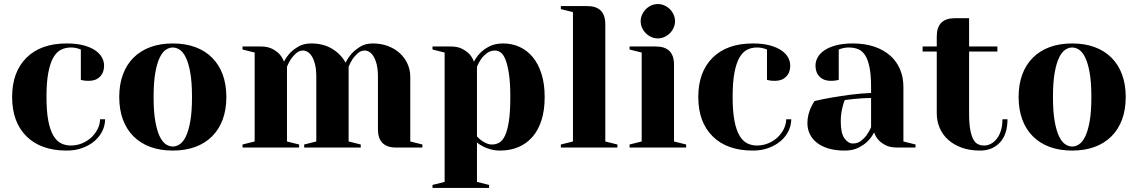

<svg xmlns="http://www.w3.org/2000/svg" viewBox="-20 -730 5630 950"><path d="M330 -495Q304 -495 282 -484Q260 -473 244 -445.5Q228 -418 219 -370.5Q210 -323 210 -250Q210 -179 219 -132.5Q228 -86 244 -59Q260 -32 282 -21Q304 -10 330 -10Q360 -10 386.5 -21Q413 -32 432.5 -50.5Q452 -69 463.5 -92.5Q475 -116 475 -140H500Q500 -110 486.5 -82Q473 -54 448 -32.5Q423 -11 388 2Q353 15 310 15Q182 15 111 -55.5Q40 -126 40 -250Q40 -374 111 -444.5Q182 -515 310 -515Q359 -515 394 -505.5Q429 -496 451.5 -480.5Q474 -465 484.5 -445.5Q495 -426 495 -405Q495 -371 474.5 -350.5Q454 -330 420 -330Q412 -330 404.5 -330.5Q397 -331 392 -332Q385 -333 380 -335V-485Q374 -487 366 -490Q359 -492 350 -493.5Q341 -495 330 -495Z M835 -5Q852 -5 869 -16Q886 -27 899.5 -54.5Q913 -82 921.5 -129.5Q930 -177 930 -250Q930 -323 921.5 -370.5Q913 -418 899.5 -445.5Q886 -473 869 -484Q852 -495 835 -495Q818 -495 801 -484Q784 -473 770.5 -445.5Q757 -418 748.5 -370.5Q740 -323 740 -250Q740 -177 748.5 -129.5Q757 -82 770.5 -54.5Q784 -27 801 -16Q818 -5 835 -5ZM835 -515Q897 -515 946 -497Q995 -479 1029.5 -444.5Q1064 -410 1082 -361Q1100 -312 1100 -250Q1100 -188 1082 -139Q1064 -90 1029.5 -55.5Q995 -21 946 -3Q897 15 835 15Q773 15 724 -3Q675 -21 640.5 -55.5Q606 -90 588 -139Q570 -188 570 -250Q570 -312 588 -361Q606 -410 640.5 -444.5Q675 -479 724 -497Q773 -515 835 -515Z M1850 -350Q1850 -386 1844 -410.5Q1838 -435 1828.5 -450.5Q1819 -466 1807.5 -473Q1796 -480 1785 -480Q1766 -480 1751.5 -467.5Q1737 -455 1726 -440Q1714 -422 1705 -400V-30L1765 -15V0H1485V-15L1545 -30V-350Q1545 -386 1539 -410.5Q1533 -435 1523.5 -450.5Q1514 -466 1502.5 -473Q1491 -480 1480 -480Q1461 -480 1446.5 -467.5Q1432 -455 1421 -440Q1409 -422 1400 -400V-30L1460 -15V0H1180V-15L1240 -30V-470L1180 -485V-500H1270Q1305 -500 1327.5 -488Q1350 -476 1363 -462Q1378 -445 1385 -425Q1398 -450 1417 -470Q1434 -487 1459 -501Q1484 -515 1520 -515Q1580 -515 1623.5 -488.5Q1667 -462 1690 -420Q1703 -446 1722 -467Q1739 -485 1764 -500Q1789 -515 1825 -515Q1866 -515 1900 -502Q1934 -489 1958.5 -466.5Q1983 -444 1996.5 -414Q2010 -384 2010 -350V-30L2070 -15V0H1940Q1850 0 1850 -90Z M2340 -55Q2350 -44 2362 -35Q2373 -27 2386.5 -21Q2400 -15 2415 -15Q2434 -15 2450.5 -24.5Q2467 -34 2479 -59.5Q2491 -85 2498 -131Q2505 -177 2505 -250Q2505 -321 2498 -366Q2491 -411 2480.5 -436.5Q2470 -462 2456.5 -471Q2443 -480 2430 -480Q2407 -480 2390 -467.5Q2373 -455 2362 -440Q2349 -422 2340 -400ZM2180 -470 2120 -485V-500H2210Q2245 -500 2267.5 -488Q2290 -476 2303 -462Q2318 -445 2325 -425Q2338 -450 2358 -470Q2375 -487 2402.5 -501Q2430 -515 2470 -515Q2513 -515 2550.5 -498Q2588 -481 2615.5 -448Q2643 -415 2659 -365.5Q2675 -316 2675 -250Q2675 -184 2659 -134.5Q2643 -85 2614 -52Q2585 -19 2544.5 -2Q2504 15 2455 15Q2429 15 2407.5 9Q2386 3 2371 -5Q2353 -14 2340 -25V170L2400 185V200H2120V185L2180 170Z M2885 -700Q2975 -700 2975 -610V-30L3035 -15V0H2755V-15L2815 -30V-670L2755 -685V-700Z M3150 -625Q3150 -642 3157 -657.5Q3164 -673 3175.5 -684.5Q3187 -696 3202.5 -703Q3218 -710 3235 -710Q3252 -710 3267.5 -703Q3283 -696 3294.5 -684.5Q3306 -673 3313 -657.5Q3320 -642 3320 -625Q3320 -608 3313 -592.5Q3306 -577 3294.5 -565.5Q3283 -554 3267.5 -547Q3252 -540 3235 -540Q3218 -540 3202.5 -547Q3187 -554 3175.5 -565.5Q3164 -577 3157 -592.5Q3150 -608 3150 -625ZM3225 -500Q3315 -500 3315 -410V-30L3375 -15V0H3095V-15L3155 -30V-470L3095 -485V-500Z M3725 -495Q3699 -495 3677 -484Q3655 -473 3639 -445.5Q3623 -418 3614 -370.5Q3605 -323 3605 -250Q3605 -179 3614 -132.5Q3623 -86 3639 -59Q3655 -32 3677 -21Q3699 -10 3725 -10Q3755 -10 3781.5 -21Q3808 -32 3827.5 -50.5Q3847 -69 3858.5 -92.5Q3870 -116 3870 -140H3895Q3895 -110 3881.5 -82Q3868 -54 3843 -32.5Q3818 -11 3783 2Q3748 15 3705 15Q3577 15 3506 -55.5Q3435 -126 3435 -250Q3435 -374 3506 -444.5Q3577 -515 3705 -515Q3754 -515 3789 -505.5Q3824 -496 3846.5 -480.5Q3869 -465 3879.5 -445.5Q3890 -426 3890 -405Q3890 -371 3869.5 -350.5Q3849 -330 3815 -330Q3807 -330 3799.5 -330.5Q3792 -331 3787 -332Q3780 -333 3775 -335V-485Q3769 -487 3761 -490Q3754 -492 3745 -493.5Q3736 -495 3725 -495Z M4160 -235Q4154 -222 4150 -205Q4146 -191 4143 -172Q4140 -153 4140 -130Q4140 -70 4158.5 -45Q4177 -20 4200 -20Q4223 -20 4239.5 -32.5Q4256 -45 4267 -60Q4280 -78 4290 -100V-245Q4267 -245 4244 -243.5Q4221 -242 4202 -240Q4180 -237 4160 -235ZM4200 -515Q4260 -515 4306.5 -499Q4353 -483 4385 -454.5Q4417 -426 4433.5 -386.5Q4450 -347 4450 -300V-30L4510 -15V0H4420Q4384 0 4362 -11.5Q4340 -23 4327 -37Q4312 -54 4305 -75Q4292 -49 4272 -30Q4255 -13 4227 1Q4199 15 4160 15Q4113 15 4078.5 4.5Q4044 -6 4021 -24.5Q3998 -43 3986.5 -67.5Q3975 -92 3975 -120Q3975 -143 3980 -162.5Q3985 -182 3992 -197Q4000 -215 4010 -230Q4052 -240 4099 -248Q4139 -255 4189 -261.5Q4239 -268 4290 -270V-300Q4290 -358 4282.5 -396Q4275 -434 4261 -456Q4247 -478 4226.5 -486.5Q4206 -495 4180 -495Q4169 -495 4160 -493.5Q4151 -492 4144 -490Q4136 -487 4130 -485V-335Q4123 -333 4117 -332Q4111 -331 4104.5 -330.5Q4098 -330 4090 -330Q4056 -330 4035.5 -350.5Q4015 -371 4015 -405Q4015 -426 4025.5 -445.5Q4036 -465 4058.5 -480.5Q4081 -496 4116 -505.5Q4151 -515 4200 -515Z M4615 -550Q4615 -640 4705 -640H4775V-500H4915V-475H4775V-170Q4775 -121 4780.5 -90Q4786 -59 4795.5 -41Q4805 -23 4819 -16.5Q4833 -10 4850 -10Q4867 -10 4883 -18.5Q4899 -27 4912 -43.5Q4925 -60 4932.5 -84Q4940 -108 4940 -140H4965Q4965 -65 4927.5 -25Q4890 15 4830 15Q4779 15 4739.5 1Q4700 -13 4672 -38Q4644 -63 4629.5 -97Q4615 -131 4615 -170V-475H4545V-500H4615Z M5285 -5Q5302 -5 5319 -16Q5336 -27 5349.5 -54.5Q5363 -82 5371.5 -129.5Q5380 -177 5380 -250Q5380 -323 5371.5 -370.5Q5363 -418 5349.5 -445.5Q5336 -473 5319 -484Q5302 -495 5285 -495Q5268 -495 5251 -484Q5234 -473 5220.5 -445.5Q5207 -418 5198.5 -370.5Q5190 -323 5190 -250Q5190 -177 5198.5 -129.5Q5207 -82 5220.5 -54.5Q5234 -27 5251 -16Q5268 -5 5285 -5ZM5285 -515Q5347 -515 5396 -497Q5445 -479 5479.5 -444.5Q5514 -410 5532 -361Q5550 -312 5550 -250Q5550 -188 5532 -139Q5514 -90 5479.5 -55.5Q5445 -21 5396 -3Q5347 15 5285 15Q5223 15 5174 -3Q5125 -21 5090.5 -55.5Q5056 -90 5038 -139Q5020 -188 5020 -250Q5020 -312 5038 -361Q5056 -410 5090.5 -444.5Q5125 -479 5174 -497Q5223 -515 5285 -515Z"/></svg>

Font: Yeseva One
Style: Regular
Weight: 400
Designer: Jovanny Lemonad
Foundry: Jovanny Lemonad
Version: Version 2.001; ttfautohint (v0.91) -l 8 -r 50 -G 200 -x 0 -w